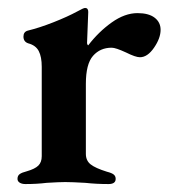

<svg xmlns="http://www.w3.org/2000/svg" viewBox="-20 -460 428 483"><path d="M24 -10Q24 -18 29.5 -22Q35 -26 47 -29Q68 -35 76.5 -43.5Q85 -52 85 -67V-292Q85 -317 77.5 -331.5Q70 -346 51 -351Q39 -355 39 -368Q39 -380 50 -383Q79 -390 114.5 -404Q150 -418 174 -431Q190 -440 194 -440Q202 -440 202 -430L199 -352Q199 -350 200 -348Q201 -346 202 -346Q228 -380 261 -403.5Q294 -427 326 -427Q354 -427 369 -415.5Q384 -404 384 -385Q384 -364 367.5 -340Q351 -316 332 -316Q321 -316 297 -328Q271 -340 261 -340Q232 -340 214 -319.5Q196 -299 196 -249V-73Q196 -56 208 -46.5Q220 -37 249 -28Q261 -25 266 -21Q271 -17 271 -10Q271 3 253 3Q222 3 195 0Q161 -2 144 -2Q129 -2 97 0Q73 3 44 3Q35 3 29.5 -0.5Q24 -4 24 -10Z"/></svg>

Font: EB Garamond SemiBold
Style: Regular
Weight: 600
Designer: Georg Duffner and Octavio Pardo
Foundry: Georg Duffner
Version: Version 1.000